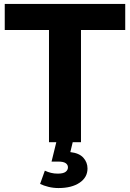

<svg xmlns="http://www.w3.org/2000/svg" viewBox="-20 -720 658 972"><path d="M228 0V-568H4V-700H614V-568H390V0ZM276 232Q250 232 225.5 226Q201 220 183 211L207 144Q222 151 238 155Q254 159 272 159Q300 159 312 150Q324 141 324 127Q324 114 312.5 106Q301 98 275 98H241L267 -8H350L336 50Q381 55 402 78.5Q423 102 423 133Q423 178 383 205Q343 232 276 232Z"/></svg>

Font: Montserrat Thin
Style: Bold
Weight: 700
Version: Version 9.000